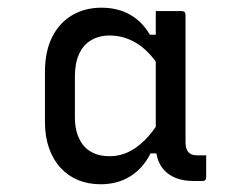

<svg xmlns="http://www.w3.org/2000/svg" viewBox="-20 -779 640 504"><path d="M244 -295.3Q211.8 -295.3 185.1 -306.3Q158.3 -317.3 138.8 -338.6Q119.4 -359.9 108.7 -390.1Q98 -420.4 98 -459V-590.4Q98 -643.6 116.6 -681Q135.1 -718.5 168.8 -738.7Q202.4 -758.8 246.3 -758.8Q289 -758.8 321.1 -740.7Q353.1 -722.7 373.5 -687.8H400.3L400.6 -600.9Q370.4 -646.7 337.6 -666.2Q304.7 -685.8 268.2 -685.8Q240.1 -685.8 219.3 -673.5Q198.5 -661.3 187.5 -637Q176.6 -612.8 176.6 -578.2V-471.2Q176.6 -444.9 183.6 -425.3Q190.6 -405.7 202.8 -392.8Q214.5 -381.1 230.8 -375Q247 -368.9 268.2 -368.9Q292.4 -368.9 314.8 -378.9Q337.2 -389 358.8 -409.9Q380.3 -430.8 400.2 -463.3L404.3 -376.3H375.2Q355.6 -337.2 322 -316.2Q288.5 -295.3 244 -295.3ZM521.2 -371.3Q521.2 -356.8 521.2 -342.6Q521.2 -328.3 521.2 -313.7Q521.2 -308.7 518.8 -306.3Q516.4 -303.9 511.4 -303.9Q504.9 -303.9 499.3 -303.9Q493.7 -303.9 488.8 -303.9Q456.2 -303.9 433.8 -315.3Q411.5 -326.7 400.2 -347.5Q388.9 -368.3 388.9 -396.3Q388.9 -438.4 388.9 -480Q388.9 -521.6 388.9 -563.2Q388.9 -604.8 388.9 -646.3Q388.9 -663.5 388.9 -681Q388.9 -698.4 388.9 -715.6Q388.9 -732.8 388.9 -750Q405.6 -750 423 -750Q440.4 -750 457.1 -750Q462.1 -750 464.5 -747.3Q467 -744.6 467 -739.6Q467 -684.1 467 -628.4Q467 -572.6 467 -517.1Q467 -461.6 467 -405.7Q467 -388.5 474.2 -379.9Q481.4 -371.3 497.2 -371.3Q499.8 -371.3 502.6 -371.3Q505.5 -371.3 507.1 -371.3Z"/></svg>

Font: Recursive Sans Linear Light
Style: Regular
Weight: 300
Version: Version 1.085